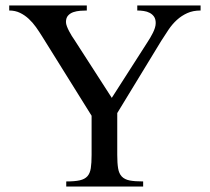

<svg xmlns="http://www.w3.org/2000/svg" viewBox="-20 -682 767 702"><path d="M713.4 -643.6Q685.5 -643.6 664.6 -634Q643.6 -624.5 626.7 -609.1Q609.9 -593.8 596.2 -573.5Q582.5 -553.2 569.3 -532.2L408.7 -268.6V-115.7Q408.7 -85.4 411.9 -66.4Q415 -47.4 425.3 -36.6Q435.5 -25.9 454.1 -22.2Q472.7 -18.6 503.4 -18.6V0H222.2V-18.6Q253.4 -18.6 271.7 -22.7Q290 -26.9 299.6 -37.6Q309.1 -48.3 312 -67.1Q314.9 -85.9 314.9 -115.7V-258.8L133.8 -549.3Q123.5 -565.9 111.6 -582.8Q99.6 -599.6 85.2 -613Q70.8 -626.5 53.2 -635Q35.6 -643.6 13.7 -643.6V-662.1H297.4V-643.6Q286.6 -643.6 273.4 -642.6Q260.3 -641.6 248.5 -637.7Q236.8 -633.8 229 -625.2Q221.2 -616.7 221.2 -601.6Q221.2 -594.7 224.6 -585.7Q228 -576.7 232.7 -567.9Q237.3 -559.1 242.4 -550.8Q247.6 -542.5 251.5 -537.1L388.7 -324.2L519.5 -528.3Q523.9 -535.2 529.1 -543.7Q534.2 -552.2 538.8 -561.5Q543.5 -570.8 546.4 -580.1Q549.3 -589.4 549.3 -597.7Q549.3 -612.3 543.2 -621.1Q537.1 -629.9 527.3 -635Q517.6 -640.1 505.6 -641.8Q493.7 -643.6 481.9 -643.6V-662.1H713.4Z"/></svg>

Font: Doulos SIL
Style: Regular
Weight: 400
Designer: Walt Agee, Victor Gaultney, Peter Martin, Debbi Hosken
Foundry: SIL International
Version: Version 4.110; 2011; Maintenance release